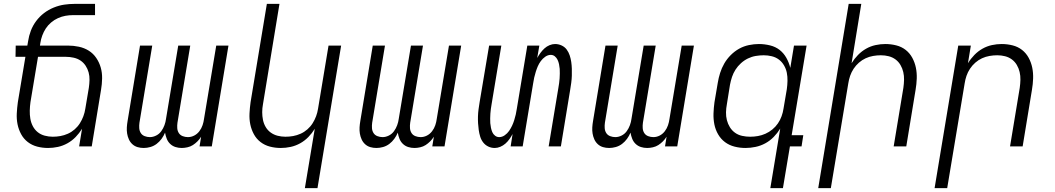

<svg xmlns="http://www.w3.org/2000/svg" viewBox="-20 -755 5440 990"><path d="M228 8Q199 8 172 1Q145 -6 123.5 -22.5Q102 -39 89 -63Q76 -87 70.5 -114Q65 -141 66.5 -170Q68 -199 72 -228L111 -462H60L61 -520H121L125 -543Q129 -570 139 -596.5Q149 -623 166.5 -646.5Q184 -670 207 -687.5Q230 -705 257 -716Q284 -727 311 -731Q338 -735 365 -735H470V-677H356Q337 -677 317.5 -673.5Q298 -670 279 -661.5Q260 -653 243.5 -639Q227 -625 216 -608Q205 -591 198 -572Q191 -553 188 -533L186 -520H330Q359 -520 387 -514Q415 -508 438 -493.5Q461 -479 476.5 -456Q492 -433 499.5 -406.5Q507 -380 506.5 -350.5Q506 -321 501 -292L453 0H388L403 -91Q389 -68 370 -48.5Q351 -29 327.5 -16Q304 -3 278.5 2.5Q253 8 228 8ZM252 -50Q272 -50 291.5 -53.5Q311 -57 330 -65.5Q349 -74 365 -88Q381 -102 392 -119.5Q403 -137 410 -156Q417 -175 420 -195L438 -302Q441 -322 441.5 -342.5Q442 -363 437 -381.5Q432 -400 421.5 -416Q411 -432 395.5 -442.5Q380 -453 360 -457.5Q340 -462 320 -462H176L137 -228Q134 -206 133.5 -184.5Q133 -163 136.5 -142.5Q140 -122 149.5 -104Q159 -86 174.5 -73.5Q190 -61 210.5 -55.5Q231 -50 252 -50Z M721 8Q704 8 689 3.5Q674 -1 662.5 -11.5Q651 -22 644.5 -36.5Q638 -51 635.5 -66.5Q633 -82 634 -98.5Q635 -115 638 -132L702 -520H765L699 -122Q697 -108 698 -94Q699 -80 706 -69Q713 -58 726 -53Q739 -48 753 -48Q769 -48 785 -56Q801 -64 811.5 -78.5Q822 -93 828 -109.5Q834 -126 836 -142L899 -520H961L895 -122Q893 -108 894 -94Q895 -80 902 -69Q909 -58 922 -53Q935 -48 949 -48Q966 -48 981.5 -56Q997 -64 1008 -78.5Q1019 -93 1024.5 -109.5Q1030 -126 1032 -142L1095 -520H1158L1072 0H1009L1017 -50Q1009 -37 998 -26Q987 -15 974.5 -7Q962 1 946.5 4.5Q931 8 917 8Q900 8 884.5 3Q869 -2 857.5 -13Q846 -24 840 -39Q834 -54 831 -71Q824 -54 813 -39Q802 -24 787.5 -13Q773 -2 755.5 3Q738 8 721 8Z M1552 215 1603 -91Q1589 -68 1570 -48.5Q1551 -29 1527.5 -16Q1504 -3 1478.5 2.5Q1453 8 1428 8Q1399 8 1372 1Q1345 -6 1323.5 -22.5Q1302 -39 1289 -63Q1276 -87 1270.5 -114Q1265 -141 1266.5 -170Q1268 -199 1272 -228L1356 -735H1421L1336 -218Q1332 -197 1332 -176.5Q1332 -156 1336 -136.5Q1340 -117 1350 -100Q1360 -83 1376 -71.5Q1392 -60 1411.5 -55Q1431 -50 1452 -50Q1472 -50 1491.5 -53.5Q1511 -57 1530 -65.5Q1549 -74 1565 -88Q1581 -102 1592 -119.5Q1603 -137 1610 -156Q1617 -175 1620 -195L1674 -520H1739L1617 215Z M1921 8Q1904 8 1889 3.5Q1874 -1 1862.5 -11.5Q1851 -22 1844.5 -36.5Q1838 -51 1835.5 -66.5Q1833 -82 1834 -98.5Q1835 -115 1838 -132L1902 -520H1965L1899 -122Q1897 -108 1898 -94Q1899 -80 1906 -69Q1913 -58 1926 -53Q1939 -48 1953 -48Q1969 -48 1985 -56Q2001 -64 2011.5 -78.5Q2022 -93 2028 -109.5Q2034 -126 2036 -142L2099 -520H2161L2095 -122Q2093 -108 2094 -94Q2095 -80 2102 -69Q2109 -58 2122 -53Q2135 -48 2149 -48Q2166 -48 2181.5 -56Q2197 -64 2208 -78.5Q2219 -93 2224.5 -109.5Q2230 -126 2232 -142L2295 -520H2358L2272 0H2209L2217 -50Q2209 -37 2198 -26Q2187 -15 2174.5 -7Q2162 1 2146.5 4.5Q2131 8 2117 8Q2100 8 2084.5 3Q2069 -2 2057.5 -13Q2046 -24 2040 -39Q2034 -54 2031 -71Q2024 -54 2013 -39Q2002 -24 1987.5 -13Q1973 -2 1955.5 3Q1938 8 1921 8Z M2531 8Q2513 8 2497.5 0.5Q2482 -7 2471.5 -20.5Q2461 -34 2456 -50.5Q2451 -67 2448.5 -84.5Q2446 -102 2445 -119.5Q2444 -137 2444.5 -155Q2445 -173 2447.5 -191.5Q2450 -210 2453 -228L2502 -520H2565L2515 -219Q2513 -206 2511 -193.5Q2509 -181 2508.5 -169Q2508 -157 2507.5 -144.5Q2507 -132 2508 -120Q2509 -108 2511.5 -96Q2514 -84 2518.5 -73.5Q2523 -63 2532.5 -55.5Q2542 -48 2554 -48Q2569 -48 2582.5 -57.5Q2596 -67 2605 -80Q2614 -93 2620.5 -107Q2627 -121 2631.5 -135.5Q2636 -150 2639.5 -165Q2643 -180 2645 -195L2699 -520H2761L2750 -456Q2757 -469 2766.5 -482Q2776 -495 2787.5 -505.5Q2799 -516 2813.5 -522Q2828 -528 2842 -528Q2860 -528 2876 -520.5Q2892 -513 2902 -499.5Q2912 -486 2917.5 -469.5Q2923 -453 2925.5 -435.5Q2928 -418 2928.5 -400.5Q2929 -383 2928.5 -365Q2928 -347 2925.5 -328.5Q2923 -310 2920 -292L2872 0H2809L2859 -301Q2861 -314 2863 -326.5Q2865 -339 2865.5 -351Q2866 -363 2866.5 -375.5Q2867 -388 2866 -400Q2865 -412 2862.5 -424Q2860 -436 2855 -446.5Q2850 -457 2841 -464.5Q2832 -472 2820 -472Q2805 -472 2791.5 -462.5Q2778 -453 2768.5 -440Q2759 -427 2753 -413Q2747 -399 2742.5 -384.5Q2738 -370 2734.5 -355Q2731 -340 2729 -325L2675 0H2613L2623 -64Q2616 -51 2607 -38Q2598 -25 2586 -14.5Q2574 -4 2559.5 2Q2545 8 2531 8Z M3121 8Q3104 8 3089 3.5Q3074 -1 3062.5 -11.5Q3051 -22 3044.5 -36.5Q3038 -51 3035.5 -66.5Q3033 -82 3034 -98.5Q3035 -115 3038 -132L3102 -520H3165L3099 -122Q3097 -108 3098 -94Q3099 -80 3106 -69Q3113 -58 3126 -53Q3139 -48 3153 -48Q3169 -48 3185 -56Q3201 -64 3211.5 -78.5Q3222 -93 3228 -109.5Q3234 -126 3236 -142L3299 -520H3361L3295 -122Q3293 -108 3294 -94Q3295 -80 3302 -69Q3309 -58 3322 -53Q3335 -48 3349 -48Q3366 -48 3381.5 -56Q3397 -64 3408 -78.5Q3419 -93 3424.5 -109.5Q3430 -126 3432 -142L3495 -520H3558L3472 0H3409L3417 -50Q3409 -37 3398 -26Q3387 -15 3374.5 -7Q3362 1 3346.5 4.5Q3331 8 3317 8Q3300 8 3284.5 3Q3269 -2 3257.5 -13Q3246 -24 3240 -39Q3234 -54 3231 -71Q3224 -54 3213 -39Q3202 -24 3187.5 -13Q3173 -2 3155.5 3Q3138 8 3121 8Z M3848 -50Q3868 -50 3888 -53.5Q3908 -57 3927 -65.5Q3946 -74 3962.5 -87.5Q3979 -101 3991 -118.5Q4003 -136 4010 -155.5Q4017 -175 4020 -195L4037 -295Q4040 -316 4040.5 -338Q4041 -360 4037 -380Q4033 -400 4022.5 -418Q4012 -436 3996 -448Q3980 -460 3959.5 -465Q3939 -470 3918 -470Q3898 -470 3877 -466.5Q3856 -463 3836.5 -453.5Q3817 -444 3800.5 -429Q3784 -414 3772.5 -396Q3761 -378 3754.5 -358.5Q3748 -339 3744 -318L3728 -218Q3724 -197 3723.5 -176Q3723 -155 3728 -135.5Q3733 -116 3743.5 -99Q3754 -82 3770 -70.5Q3786 -59 3806.5 -54.5Q3827 -50 3848 -50ZM3952 215 4003 -92Q3989 -69 3969.5 -49Q3950 -29 3926 -16Q3902 -3 3875.5 2.5Q3849 8 3824 8Q3795 8 3767.5 1Q3740 -6 3718.5 -22Q3697 -38 3683 -62Q3669 -86 3663.5 -113.5Q3658 -141 3659 -170Q3660 -199 3664 -228L3681 -328Q3685 -353 3693 -378.5Q3701 -404 3714.5 -427.5Q3728 -451 3748 -471Q3768 -491 3791.5 -504Q3815 -517 3841.5 -522.5Q3868 -528 3893 -528Q3922 -528 3950.5 -521Q3979 -514 4000 -497.5Q4021 -481 4034.5 -457Q4048 -433 4055 -405L4074 -520H4139L4062 -58H4122L4113 0H4053L4017 215Z M4199 215 4356 -735H4421L4371 -429Q4385 -452 4404 -471.5Q4423 -491 4446 -504Q4469 -517 4494.5 -522.5Q4520 -528 4545 -528Q4574 -528 4601.5 -521Q4629 -514 4650 -497.5Q4671 -481 4684 -457Q4697 -433 4702.5 -406Q4708 -379 4707 -350Q4706 -321 4701 -292L4653 0H4588L4638 -302Q4641 -323 4641.5 -343.5Q4642 -364 4637.5 -383.5Q4633 -403 4623 -420Q4613 -437 4597.5 -448.5Q4582 -460 4562.5 -465Q4543 -470 4522 -470Q4502 -470 4482 -466.5Q4462 -463 4443.5 -454.5Q4425 -446 4409 -432Q4393 -418 4381.5 -400.5Q4370 -383 4363.5 -364Q4357 -345 4354 -325L4264 215Z M4799 215 4921 -520H4986L4971 -429Q4985 -452 5004 -471.5Q5023 -491 5046 -504Q5069 -517 5094.5 -522.5Q5120 -528 5145 -528Q5174 -528 5201.5 -521Q5229 -514 5250 -497.5Q5271 -481 5284 -457Q5297 -433 5302.5 -406Q5308 -379 5307 -350Q5306 -321 5301 -292L5253 0H5188L5238 -302Q5241 -323 5241.5 -343.5Q5242 -364 5237.5 -383.5Q5233 -403 5223 -420Q5213 -437 5197.5 -448.5Q5182 -460 5162.5 -465Q5143 -470 5122 -470Q5102 -470 5082 -466.5Q5062 -463 5043.5 -454.5Q5025 -446 5009 -432Q4993 -418 4981.5 -400.5Q4970 -383 4963.5 -364Q4957 -345 4954 -325L4864 215Z"/></svg>

Font: Iosevka Light Extended
Style: Italic
Weight: 300
Width: 7
Italic angle: -9°
Monospace: yes
Designer: Belleve Invis
Foundry: Belleve Invis
Version: Version 32.5.0; ttfautohint (v1.8.4)